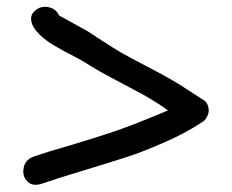

<svg xmlns="http://www.w3.org/2000/svg" viewBox="-20 -545 667 552"><path d="M577.1 -243.2Q580.1 -235.4 580.1 -227.5Q580.1 -218.8 574.7 -208.5Q569.3 -198.2 560.5 -193.4Q511.7 -161.1 448.2 -133.8Q385.7 -106.4 335.9 -90.8Q287.1 -75.2 212.9 -52.7Q138.7 -30.3 96.7 -15.6H95.7Q87.9 -13.7 82 -13.7Q67.4 -13.7 57.6 -24.4Q46.9 -36.1 46.9 -51.8Q46.9 -55.7 47.9 -62.5Q52.7 -85 74.2 -93.8Q115.2 -108.4 187.5 -128.9Q258.8 -150.4 305.2 -166Q351.6 -181.6 413.1 -207L462.9 -227.5Q455.1 -233.4 446.3 -239.3Q408.2 -264.6 376 -281.2Q342.8 -298.8 300.8 -321.3Q257.8 -343.8 229.5 -362.3Q217.8 -370.1 191.4 -383.8Q164.1 -397.5 144.5 -409.2Q124 -419.9 102.5 -437.5Q79.1 -458 72.3 -475.6Q69.3 -483.4 69.3 -491.2Q69.3 -504.9 81.1 -514.6Q92.8 -525.4 109.4 -525.4Q115.2 -525.4 119.1 -524.4Q140.6 -520.5 150.4 -500Q157.2 -497.1 182.6 -482.4Q216.8 -463.9 230.5 -456.1Q242.2 -448.2 275.4 -426.8Q308.6 -405.3 327.1 -394.5Q350.6 -380.9 405.3 -352.5Q460 -324.2 498 -300.8Q563.5 -258.8 567.4 -255.9Q573.2 -252 577.1 -243.2Z"/></svg>

Font: sage sans
Style: Regular
Weight: 400
Version: Version 001.032